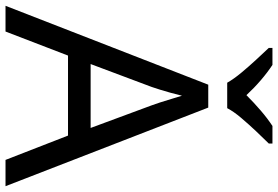

<svg xmlns="http://www.w3.org/2000/svg" viewBox="-172 -812 984 679"><g transform="rotate(90 319.5 -472.0)"><path d="M545 0 459 -221H176L91 0H0L279 -717H360L638 0ZM352 -517Q349 -525 342 -546Q335 -567 328.5 -589.5Q322 -612 318 -624Q313 -604 307.5 -583.5Q302 -563 296.5 -546Q291 -529 287 -517L206 -301H432ZM272 -784Q259 -807 237 -833.5Q215 -860 191 -886Q167 -912 149 -931V-944H209Q235 -927 263 -903Q291 -879 316 -852Q343 -879 371 -903Q399 -927 425 -944H487V-931Q468 -912 443.5 -886Q419 -860 396.5 -833.5Q374 -807 362 -784Z"/></g></svg>

Font: Noto Sans Myanmar
Style: Regular
Weight: 400
Designer: Monotype Design Team
Foundry: Monotype Imaging Inc.
Version: Version 2.107